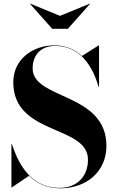

<svg xmlns="http://www.w3.org/2000/svg" viewBox="-20 -1006 636 1041"><path d="M305.5 -920 144.5 -986 143 -985 263 -850H348L468 -985L466.5 -986ZM44 10 137.5 -53C178.5 -12 233 15 307 15C448 15 557 -75 557 -215C557 -505 157 -465 157 -635C157 -704 198 -757 279 -757C342.5 -757 394.5 -733 435 -689C455 -666.5 470.5 -642.5 484 -615.5C496 -591 506 -564.5 514.5 -535H517V-760H515L424.5 -702.5C384.5 -739.5 334.5 -760 274 -760C158 -760 52 -685 52 -560C52 -270 457 -330 457 -140C457 -51 399 12.5 303 12.5C205 12.5 141 -38.5 97.5 -107V-107.5L97 -108C88.5 -122 80.5 -137 72 -154C61.5 -177 52.5 -201 44.5 -225H42V10Z"/></svg>

Font: Bodoni* 96pt
Style: Bold
Weight: 700
Version: Version 2.3